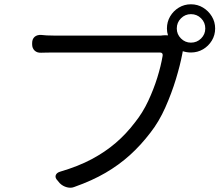

<svg xmlns="http://www.w3.org/2000/svg" viewBox="-20 -851 1040 896"><path d="M805 -718Q805 -691 824.5 -671.5Q844 -652 871 -652Q899 -652 918.5 -671.5Q938 -691 938 -718Q938 -746 918.5 -765.5Q899 -785 871 -785Q844 -785 824.5 -765.5Q805 -746 805 -718ZM759 -718Q759 -749 774 -774.5Q789 -800 814.5 -815.5Q840 -831 871 -831Q902 -831 927.5 -815.5Q953 -800 968.5 -774.5Q984 -749 984 -718Q984 -687 968.5 -661.5Q953 -636 927.5 -621Q902 -606 871 -606Q852 -606 833 -612L831 -601Q821 -548 801 -482Q781 -416 751.5 -349.5Q722 -283 682 -232Q637 -173 586 -127Q535 -81 472.5 -44.5Q410 -8 328 21Q312 28 292.5 23Q273 18 259 4L249 -8Q236 -21 240 -33Q244 -45 261 -50Q346 -75 408.5 -108.5Q471 -142 520 -184Q569 -226 610 -280Q646 -325 671.5 -379.5Q697 -434 714 -488.5Q731 -543 739 -591Q741 -606 726 -606Q703 -606 662 -606Q621 -606 570 -606Q519 -606 465.5 -606Q412 -606 363.5 -606Q315 -606 279.5 -606Q244 -606 230 -606Q208 -606 194.5 -605.5Q181 -605 172 -605Q153 -604 141.5 -615Q130 -626 130 -644V-650Q130 -669 141.5 -679Q153 -689 172 -688Q195 -685 230 -685Q244 -685 283 -685Q322 -685 375 -685Q428 -685 485 -685Q542 -685 594 -685Q646 -685 683.5 -685Q721 -685 732 -685L740 -686Q751 -687 764 -686Q759 -701 759 -718Z"/></svg>

Font: Chiron GoRound TC
Style: Regular
Weight: 400
Designer: Ryoko NISHIZUKA 西塚涼子 (kana, bopomofo & ideographs); Paul D. Hunt (Latin, Greek & Cyrillic); Sandoll Communications 산돌커뮤니
Foundry: Adobe
Version: Version 1.000;hotconv 1.1.1;makeotfexe 2.6.0